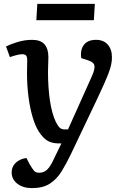

<svg xmlns="http://www.w3.org/2000/svg" viewBox="-20 -738 650 988"><path d="M344 57Q321 105 296.5 144.5Q272 184 236.5 207Q201 230 144 230Q99 230 69.5 207.5Q40 185 40 149Q40 120 60.5 100Q81 80 116 75L132 106Q147 132 156 141.5Q165 151 182 151Q206 151 223.5 134Q241 117 261 72L296 0H284Q248 0 225 -13.5Q202 -27 181 -59Q162 -88 148 -135Q134 -182 126.5 -240.5Q119 -299 119 -361Q119 -377 119.5 -395.5Q120 -414 120 -429Q120 -447 113.5 -453Q107 -459 94 -459Q82 -459 63 -454Q44 -449 31 -444L11 -499Q30 -509 68 -521Q106 -533 145 -533Q189 -533 209 -510Q229 -487 229 -444Q229 -427 228 -409.5Q227 -392 227 -369Q227 -287 237 -220Q247 -153 268 -109Q280 -86 289.5 -79Q299 -72 313 -72H330L452 -344Q469 -381 466 -399.5Q463 -418 435 -427L398 -439Q392 -482 412 -507.5Q432 -533 474 -533Q513 -533 534.5 -508.5Q556 -484 556 -444Q557 -410 539 -362.5Q521 -315 482 -233ZM172 -718H468L463 -634H167Z"/></svg>

Font: Literata 7pt Medium
Style: Italic
Weight: 500
Italic angle: -2°
Designer: Latin by Veronika Burian and Jose Scaglione. Greek by Irene Vlachou. Cyrillic by Vera Evstafieva
Foundry: TypeTogether
Version: Version 3.002